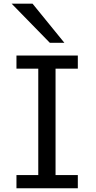

<svg xmlns="http://www.w3.org/2000/svg" viewBox="-20 -1011 516 1031"><path d="M397.9 -712.9V-642.1H278.3V-70.8H397.9V0H68.4V-70.8H185.5V-642.1H68.4V-712.9ZM154.8 -991.2 325.7 -781.2H247.6L42.5 -991.2Z"/></svg>

Font: Andika
Style: Regular
Weight: 400
Designer: Victor Gaultney, Annie Olsen, Julie Remington, Don Collingsworth, Eric Hays
Foundry: SIL International
Version: Version 1.001